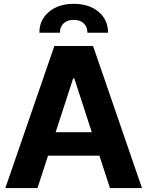

<svg xmlns="http://www.w3.org/2000/svg" viewBox="-20 -963 754 983"><path d="M354.5 -561.5 171.9 0H7.3L258.3 -727.5H456.5L707 0H543L360.4 -561.5ZM162.1 -166V-286.1H551.3V-166ZM286.6 -795.4H181.6Q181.6 -861.3 230.5 -902.3Q279.3 -943.4 357.4 -943.4Q436 -943.4 484.6 -902.6Q533.2 -861.8 533.2 -795.4H427.7Q427.7 -825.7 408.7 -843.5Q389.6 -861.3 357.4 -861.3Q324.7 -861.3 305.7 -843.5Q286.6 -825.7 286.6 -795.4Z"/></svg>

Font: Inter Tight Stencil
Style: Bold
Weight: 700
Designer: Rasmus Andersson
Foundry: rsms
Version: Version 3.004;Glyphs 3.1.2 (3151)